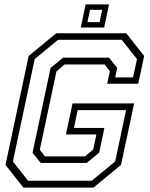

<svg xmlns="http://www.w3.org/2000/svg" viewBox="-20 -851 679 871"><path d="M86 0 5 -103 110 -597 235 -700H553L634 -597L607 -471H466L478.5 -528L454.5 -558.5H273L236 -527L160.5 -171.5L184 -141.5H365.5L402.5 -172L417.5 -241H279L309 -382H588.5L529 -103L404 0ZM107.5 -31H396L502.5 -118.5L552 -351.5H332.5L315.5 -270.5H453.5L430 -158.5L373.5 -112H165L127.5 -157.5L209.5 -543L266 -589.5H474.5L511.5 -543L502.5 -500H583.5L601.5 -583L532 -670.5H243.5L137.5 -583L38.5 -118.5ZM346.5 -726 368.5 -831H474.5L452.5 -726ZM376.5 -750.5H432L443.5 -806.5H388.5Z"/></svg>

Font: Tourney Thin Light
Style: Italic
Weight: 300
Italic angle: -12°
Version: Version 1.015